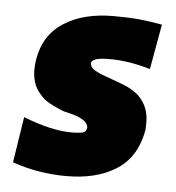

<svg xmlns="http://www.w3.org/2000/svg" viewBox="-40 -460 466 509"><g transform="rotate(5 193.0 -205.0)"><path d="M154.5 11Q80 11 10.5 -13L29.5 -135Q104.5 -105.5 158.5 -105.5Q172 -105.5 184 -107.2Q196 -109 197.5 -117.5L198.5 -121.5Q198.5 -137.5 170.5 -149Q161 -153 131 -160Q113.5 -167 96.2 -176Q79 -185 67 -200Q45.5 -224 45.5 -263Q45.5 -276 48 -291Q59 -356 110.8 -389.2Q162.5 -422.5 242.5 -422.5Q282.5 -422.5 310.8 -419.8Q339 -417 372 -411L350.5 -291Q293.5 -308 241 -308Q194.5 -308 193.5 -293Q193.5 -281 208.8 -273Q224 -265 244.8 -258Q265.5 -251 286 -242.8Q306.5 -234.5 323 -221Q353.5 -193 353.5 -149L353 -130.5Q340 -53.5 283 -20Q232 11 154.5 11Z"/></g></svg>

Font: Lucymar Sans ExtraBold
Style: Italic
Weight: 800
Italic angle: -10°
Foundry: The League of Moveable Type (original font) / Main changes by Cristiano Sobral with portions from Mirco Monsees
Version: Version 2.00;August 30, 2020;FontCreator 13.0.0.2681 64-bit